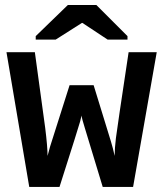

<svg xmlns="http://www.w3.org/2000/svg" viewBox="-20 -733 640 753"><path d="M502 0H382.8L313 -230Q300.8 -269 299.8 -279.8Q299.3 -275.4 294.4 -257.1Q289.6 -238.8 213.4 0H94.7L5.4 -528.3H116.7L157.2 -231.9Q166.5 -157.7 166.5 -121.6L176.3 -157.7L252.9 -398.9H347.2L415.5 -176.8Q422.9 -152.3 429.7 -121.6Q429.7 -151.9 434.6 -191.4Q439.5 -231 484.4 -528.3H594.7ZM480 -591.3V-577.6H402.3L303.2 -643.1H301.3L198.2 -577.6H120.1V-591.3L246.1 -713.4H357.9Z"/></svg>

Font: Liberation Mono
Style: Bold
Weight: 700
Monospace: yes
Designer: Steve Matteson
Foundry: Ascender Corporation
Version: Version 2.1.5